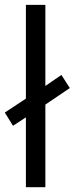

<svg xmlns="http://www.w3.org/2000/svg" viewBox="-22 -780 311 800"><path d="M167 -759.8H85.9V-369.1L-2 -311L32.2 -255.9L85.9 -291V0H167V-344.2L269 -413.1L233.9 -467.8L167 -421.9Z"/></svg>

Font: Open Sans
Style: Regular
Weight: 400
Foundry: Ascender Corporation
Version: Version 1.100;PS 001.100;hotconv 1.0.88;makeotf.lib2.5.64775